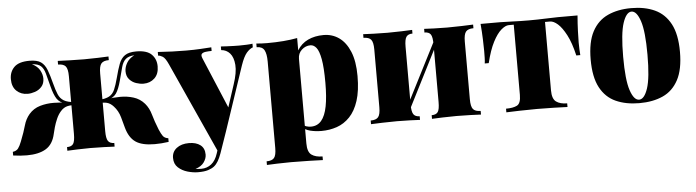

<svg xmlns="http://www.w3.org/2000/svg" viewBox="-46 -723 3990 1101"><g transform="rotate(-5 1949.5 -172.5)"><path d="M762 -533Q823 -533 850 -506Q877 -479 877 -437Q877 -393 851.5 -369Q826 -345 788 -345Q768 -345 745.5 -352.5Q723 -360 707 -378Q691 -396 691 -425Q691 -448 704.5 -472Q718 -496 749 -512Q715 -510 698.5 -495Q682 -480 674 -450.5Q666 -421 654 -375Q641 -326 625 -302.5Q609 -279 570 -268L571 -275Q607 -281 647 -281.5Q687 -282 724 -270.5Q761 -259 787 -229Q810 -202 820.5 -164Q831 -126 851 -76Q862 -50 871.5 -37Q881 -24 902 -21V0Q881 3 861 4.5Q841 6 822 6Q749 6 712 -19.5Q675 -45 659 -104Q653 -127 642.5 -164.5Q632 -202 607 -229Q589 -249 568.5 -254Q548 -259 521 -256V-274Q563 -277 584 -288.5Q605 -300 616 -325Q627 -350 638 -392Q650 -439 662 -470.5Q674 -502 696.5 -517.5Q719 -533 762 -533ZM147 -533Q191 -533 213 -517.5Q235 -502 247 -470.5Q259 -439 271 -392Q281 -353 291.5 -328Q302 -303 323.5 -290Q345 -277 388 -274V-256Q366 -260 343 -255Q320 -250 302 -229Q287 -212 276.5 -188Q266 -164 259.5 -141Q253 -118 250 -104Q237 -44 196 -19Q155 6 86 6Q68 6 48 4.5Q28 3 7 0V-21Q28 -24 38 -37Q48 -50 58 -76Q79 -129 89 -165.5Q99 -202 122 -229Q148 -259 186 -270Q224 -281 264.5 -280.5Q305 -280 338 -275L339 -268Q299 -279 283 -303.5Q267 -328 255 -375Q243 -422 235 -451.5Q227 -481 211 -495.5Q195 -510 160 -512Q192 -496 205 -472Q218 -448 218 -425Q218 -396 202 -378Q186 -360 163.5 -352.5Q141 -345 121 -345Q83 -345 57.5 -369Q32 -393 32 -437Q32 -479 59 -506Q86 -533 147 -533ZM601 -518V-497Q570 -497 557.5 -482Q545 -467 545 -425V-93Q545 -51 555.5 -36Q566 -21 591 -21V0Q571 -1 530.5 -2.5Q490 -4 452 -4Q415 -4 376.5 -2.5Q338 -1 319 0V-21Q345 -21 355 -36Q365 -51 365 -93V-425Q365 -467 352.5 -482Q340 -497 309 -497V-518Q331 -517 375.5 -515.5Q420 -514 460 -514Q501 -514 541 -515.5Q581 -517 601 -518Z M1430 -519V-498Q1411 -491 1393.5 -470.5Q1376 -450 1359 -401L1234 -29L1183 88L943 -442Q926 -480 911 -489Q896 -498 885 -498V-519Q925 -516 968 -514.5Q1011 -513 1048 -513Q1095 -513 1129 -515Q1163 -517 1193 -519V-498Q1175 -498 1159 -496Q1143 -494 1136 -486.5Q1129 -479 1137 -460L1265 -156L1254 -148L1302 -295Q1325 -363 1321.5 -407Q1318 -451 1298 -473.5Q1278 -496 1248 -498V-519Q1262 -518 1282 -517Q1302 -516 1321.5 -515.5Q1341 -515 1353 -515Q1371 -515 1395 -516Q1419 -517 1430 -519ZM1234 -29 1192 92Q1183 117 1172.5 135Q1162 153 1148 164Q1135 174 1113.5 181Q1092 188 1055 188Q1027 188 995.5 179Q964 170 941.5 149.5Q919 129 919 94Q919 59 946 38Q973 17 1017 17Q1058 17 1082.5 35.5Q1107 54 1107 91Q1107 113 1091.5 135Q1076 157 1042 168Q1050 169 1060 169.5Q1070 170 1076 170Q1108 170 1133 150.5Q1158 131 1171 90L1206 -19Z M1688 -529V78Q1688 127 1711 143.5Q1734 160 1774 160V181Q1746 180 1696 178.5Q1646 177 1590 177Q1550 177 1511 178.5Q1472 180 1452 181V160Q1483 160 1495.5 145Q1508 130 1508 88V-409Q1508 -454 1496 -475.5Q1484 -497 1452 -497V-518Q1484 -515 1514 -515Q1564 -515 1607.5 -518.5Q1651 -522 1688 -529ZM1840 -533Q1890 -533 1929 -505.5Q1968 -478 1991 -422.5Q2014 -367 2014 -282Q2014 -197 1995.5 -140Q1977 -83 1944.5 -49Q1912 -15 1870 -0.5Q1828 14 1781 14Q1747 14 1716.5 6.5Q1686 -1 1666 -22L1676 -35Q1684 -24 1697 -20Q1710 -16 1723 -16Q1760 -16 1783 -43Q1806 -70 1816.5 -124Q1827 -178 1827 -259Q1827 -348 1818 -396Q1809 -444 1794 -462.5Q1779 -481 1760 -481Q1732 -481 1710 -461Q1688 -441 1688 -409V-458Q1711 -496 1750 -514.5Q1789 -533 1840 -533Z M2700 -518V-497Q2669 -497 2656.5 -482Q2644 -467 2644 -425V-93Q2644 -51 2656.5 -36Q2669 -21 2700 -21V0Q2680 -1 2639.5 -2.5Q2599 -4 2560 -4Q2518 -4 2478 -2.5Q2438 -1 2418 0V-21Q2444 -21 2454 -36Q2464 -51 2464 -93V-425Q2464 -467 2454 -482Q2444 -497 2418 -497V-518Q2437 -517 2474 -515.5Q2511 -514 2550 -514Q2592 -514 2635 -515.5Q2678 -517 2700 -518ZM2349 -518V-497Q2324 -497 2313.5 -482Q2303 -467 2303 -425V-93Q2303 -51 2313.5 -36Q2324 -21 2349 -21V0Q2330 -1 2293 -2.5Q2256 -4 2217 -4Q2175 -4 2132 -2.5Q2089 -1 2067 0V-21Q2098 -21 2110.5 -36Q2123 -51 2123 -93V-425Q2123 -467 2110.5 -482Q2098 -497 2067 -497V-518Q2087 -517 2128 -515.5Q2169 -514 2207 -514Q2249 -514 2289 -515.5Q2329 -517 2349 -518ZM2477 -462 2494 -453 2282 -35 2264 -44Z M3301 -518Q3297 -471 3295.5 -428Q3294 -385 3294 -362Q3294 -341 3295 -322Q3296 -303 3297 -290H3274Q3257 -364 3233 -409.5Q3209 -455 3185 -476Q3161 -497 3141 -497H3112V-103Q3112 -54 3135 -37.5Q3158 -21 3198 -21V0Q3171 -1 3123.5 -2.5Q3076 -4 3023 -4Q2970 -4 2921.5 -2.5Q2873 -1 2846 0V-21Q2887 -21 2909.5 -32.5Q2932 -44 2932 -93V-497H2903Q2884 -497 2859.5 -476Q2835 -455 2811.5 -409.5Q2788 -364 2770 -290H2747Q2749 -303 2749.5 -322Q2750 -341 2750 -362Q2750 -385 2748.5 -428Q2747 -471 2743 -518H2856Q2880 -518 2926 -516Q2972 -514 3021 -514Q3071 -514 3117.5 -516Q3164 -518 3188 -518Z M3611 -533Q3689 -533 3746.5 -506.5Q3804 -480 3836 -420Q3868 -360 3868 -259Q3868 -158 3836 -98Q3804 -38 3746.5 -12Q3689 14 3611 14Q3534 14 3476 -12Q3418 -38 3386 -98Q3354 -158 3354 -259Q3354 -360 3386 -420Q3418 -480 3476 -506.5Q3534 -533 3611 -533ZM3611 -513Q3581 -513 3561 -453Q3541 -393 3541 -259Q3541 -125 3561 -65.5Q3581 -6 3611 -6Q3641 -6 3661 -65.5Q3681 -125 3681 -259Q3681 -393 3661 -453Q3641 -513 3611 -513Z"/></g></svg>

Font: Playfair Display Black
Style: Regular
Weight: 900
Designer: Claus Eggers Sørensen
Foundry: Claus Eggers Sørensen
Version: Version 1.203